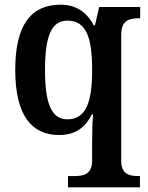

<svg xmlns="http://www.w3.org/2000/svg" viewBox="-20 -566 632 819"><path d="M270 233H577V185H572C531 185 497 177 497 120V-417C497 -479 531 -488 572 -488H578V-536H403L385 -458H380C352 -511 307 -546 239 -546C113 -546 45 -461 45 -268C45 -76 113 10 233 10C304 10 345 -25 372 -78H377C374 -49 373 8 373 44V118C373 177 338 185 297 185H270ZM267 -57C198 -57 172 -128 172 -267C172 -409 198 -478 267 -478C348 -478 373 -407 373 -267C373 -128 346 -57 267 -57Z"/></svg>

Font: Noto Serif Devanagari SemiCondensed SemiBold
Style: Regular
Weight: 600
Width: 4
Designer: Universal Thirst, Indian Type Foundry and the Monotype Design Team
Foundry: Monotype Imaging Inc.
Version: Version 2.004